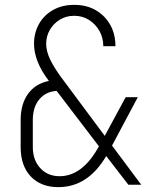

<svg xmlns="http://www.w3.org/2000/svg" viewBox="-20 -760 640 790"><path d="M220 10Q148 10 106.5 -34Q65 -78 65 -155V-266Q65 -332 95.5 -374Q126 -416 181 -427Q148 -471 134 -508.5Q120 -546 120 -580Q120 -625 140.5 -661.5Q161 -698 198.5 -719Q236 -740 285 -740Q337 -740 375 -717.5Q413 -695 434 -657Q455 -619 455 -570H405Q405 -604 389.5 -632Q374 -660 347 -677.5Q320 -695 285 -695Q252 -695 226 -679Q200 -663 185 -637Q170 -611 170 -580Q170 -549 186.5 -515Q203 -481 231 -443L411 -201L497 -360H547L441 -161L561 0H508L417 -118Q342 10 220 10ZM225 -35Q320 -35 387 -158L213 -386Q168 -383 141.5 -351Q115 -319 115 -266V-155Q115 -102 145.5 -68.5Q176 -35 225 -35Z"/></svg>

Font: Tiny Thin
Style: Regular
Weight: 100
Monospace: yes
Designer: Philipp Nurullin, Konstantin Bulenkov
Foundry: JetBrains
Version: Version 2.251; ttfautohint (v1.8.4.7-5d5b)